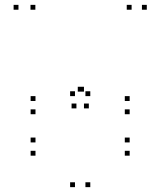

<svg xmlns="http://www.w3.org/2000/svg" viewBox="-20 -760 660 790"><path d="M513.5 -174V-194H493.5V-174ZM126 -174V-194H106V-174ZM126 -119.5V-139.5H106V-119.5ZM513.5 -119.5V-139.5H493.5V-119.5ZM513.5 -344.5V-364.5H493.5V-344.5ZM126 -344.5V-364.5H106V-344.5ZM126 -290V-310H106V-290ZM513.5 -290V-310H493.5V-290ZM351.5 -364.5V-384.5H331.5V-364.5ZM288.5 -364.5V-384.5H268.5V-364.5ZM288.5 10V-10H268.5V10ZM351.5 10V-10H331.5V10ZM294.5 -314V-334H274.5V-314ZM345.5 -314V-334H325.5V-314ZM584 -720V-740H564V-720ZM521.5 -720V-740H501.5V-720ZM325.5 -383V-403H305.5V-383ZM320 -383V-403H300V-383ZM125.5 -720V-740H105.5V-720ZM56 -720V-740H36V-720Z"/></svg>

Font: Monaspace Radon Dots Var
Style: Regular
Weight: 400
Designer: Riley Cran and the Lettermatic Team
Version: Version 1.100 (Monaspace Radon Dots)